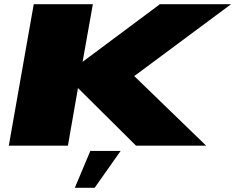

<svg xmlns="http://www.w3.org/2000/svg" viewBox="-20 -695 1122 916"><path d="M22 0H304L352 -275L629 0H963.5L620.5 -332L1082.5 -675H743L374 -400L423 -675H141ZM337 201H431.5L555.5 25H411Z"/></svg>

Font: Anybody ExtraExpanded Black
Style: Italic
Weight: 900
Width: 8
Italic angle: -10°
Version: Version 1.113;gftools[0.9.25]